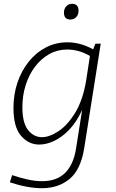

<svg xmlns="http://www.w3.org/2000/svg" viewBox="-20 -755 609 1012"><path d="M201 237Q163 237 120 229Q77 221 32 206L44 168Q88 183 127.5 191.5Q167 200 201 200Q280 200 324 155.5Q368 111 381 27L413 -176Q384 -112 345 -71.5Q306 -31 265 -12Q224 7 187 7Q131 7 91 -39Q51 -85 51 -186Q51 -257 72 -319.5Q93 -382 131.5 -430Q170 -478 222 -505Q274 -532 336 -532Q367 -532 400.5 -523.5Q434 -515 471 -495L483 -525H511L424 25Q406 139 347 188Q288 237 201 237ZM201 -32Q241 -32 289 -64Q337 -96 377 -162Q417 -228 434 -330L454 -460Q423 -478 393 -486Q363 -494 334 -494Q283 -494 240 -470Q197 -446 165 -404Q133 -362 115.5 -307Q98 -252 98 -190Q98 -107 128 -69.5Q158 -32 201 -32ZM351 -652Q317 -652 317 -689Q317 -708 329 -721.5Q341 -735 360 -735Q394 -735 394 -698Q394 -678 382 -665Q370 -652 351 -652Z"/></svg>

Font: Bitter Light
Style: Italic
Weight: 300
Italic angle: -9°
Designer: Sol Matas, and Bitter project Authors
Foundry: Sol Matas
Version: Version 2.001